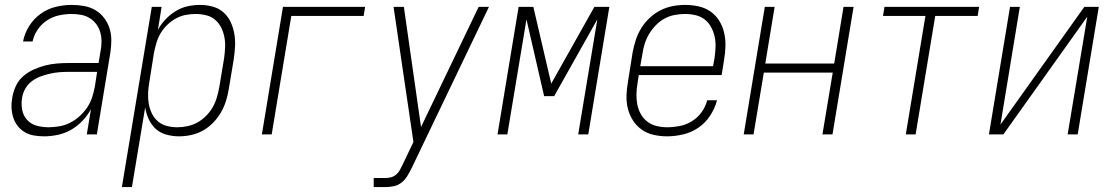

<svg xmlns="http://www.w3.org/2000/svg" viewBox="-20 -548 4540 783"><path d="M160 8Q139 8 118.5 4.5Q98 1 81 -9Q64 -19 52 -34.5Q40 -50 34 -69Q28 -88 27 -108.5Q26 -129 30 -150Q34 -174 44.5 -197Q55 -220 74.5 -237Q94 -254 117.5 -264.5Q141 -275 164.5 -281Q188 -287 212 -289Q236 -291 260 -291H382L390 -339Q394 -359 394 -378.5Q394 -398 389 -416Q384 -434 373 -449Q362 -464 346 -474Q330 -484 311 -487.5Q292 -491 272 -491Q247 -491 221 -485.5Q195 -480 172 -465Q149 -450 133.5 -427Q118 -404 113 -379H74Q80 -411 98.5 -441Q117 -471 145.5 -491.5Q174 -512 207 -520Q240 -528 272 -528Q298 -528 323 -523.5Q348 -519 369 -506.5Q390 -494 404.5 -475Q419 -456 426.5 -433Q434 -410 434 -384.5Q434 -359 430 -333L375 0H334L351 -103Q337 -77 316 -55Q295 -33 269.5 -18.5Q244 -4 215.5 2Q187 8 160 8ZM178 -29Q200 -29 222.5 -33Q245 -37 266 -47.5Q287 -58 305 -74.5Q323 -91 336 -110.5Q349 -130 356 -152Q363 -174 367 -196L376 -255H260Q241 -255 222 -253.5Q203 -252 183.5 -247.5Q164 -243 145 -236Q126 -229 109.5 -216.5Q93 -204 83 -186Q73 -168 70 -149Q66 -124 70.5 -100Q75 -76 90.5 -59Q106 -42 129.5 -35.5Q153 -29 178 -29Z M477 215 599 -520H639L624 -426Q636 -449 655 -469Q674 -489 697 -503Q720 -517 745.5 -522.5Q771 -528 796 -528Q822 -528 847.5 -521Q873 -514 891.5 -497.5Q910 -481 920.5 -458.5Q931 -436 935.5 -410.5Q940 -385 938.5 -358Q937 -331 933 -305L913 -185Q909 -160 901.5 -136Q894 -112 881 -89.5Q868 -67 849 -47.5Q830 -28 807.5 -15.5Q785 -3 760 2.5Q735 8 710 8Q684 8 658.5 1Q633 -6 615 -22.5Q597 -39 586.5 -62Q576 -85 572 -110L518 215ZM703 -29Q723 -29 744.5 -33.5Q766 -38 785 -48.5Q804 -59 820 -75Q836 -91 847 -110Q858 -129 864 -149.5Q870 -170 874 -191L894 -311Q897 -333 898 -354.5Q899 -376 895 -397Q891 -418 881.5 -436.5Q872 -455 856.5 -468Q841 -481 820 -486Q799 -491 777 -491Q757 -491 736.5 -487Q716 -483 697 -472.5Q678 -462 662 -446.5Q646 -431 635 -412.5Q624 -394 618 -373.5Q612 -353 608 -333L589 -213Q585 -191 584 -169Q583 -147 586.5 -126Q590 -105 599 -86Q608 -67 623.5 -53.5Q639 -40 660 -34.5Q681 -29 703 -29Z M1048 0 1134 -520H1469L1463 -483H1168L1088 0Z M1504 215V178H1551Q1563 178 1574.5 175Q1586 172 1595.5 164Q1605 156 1611 145Q1617 134 1622 123V122H1623Q1623 122 1623 121.5Q1623 121 1623 121L1666 31Q1646 -106 1625.5 -244Q1605 -382 1585 -520H1627L1697 -30L1932 -520H1974L1659 137Q1651 153 1641.5 169Q1632 185 1617.5 196.5Q1603 208 1585.5 211.5Q1568 215 1551 215Z M2009 0 2095 -520H2155L2228 -207L2404 -520H2465L2379 0H2338L2416 -469L2240 -156H2199L2127 -469L2049 0Z M2701 8Q2673 8 2646 2Q2619 -4 2597.5 -19Q2576 -34 2561.5 -56.5Q2547 -79 2540.5 -105Q2534 -131 2535 -159Q2536 -187 2541 -215L2560 -335Q2565 -361 2573 -385.5Q2581 -410 2595 -433Q2609 -456 2629.5 -475Q2650 -494 2673.5 -506Q2697 -518 2723 -523Q2749 -528 2774 -528Q2802 -528 2829 -522Q2856 -516 2877.5 -501Q2899 -486 2913 -463.5Q2927 -441 2933 -415Q2939 -389 2938.5 -361Q2938 -333 2933 -305L2923 -242H2585L2580 -209Q2576 -187 2575.5 -165Q2575 -143 2579 -122Q2583 -101 2593.5 -82.5Q2604 -64 2620.5 -51.5Q2637 -39 2658 -34Q2679 -29 2701 -29Q2726 -29 2752 -34Q2778 -39 2801.5 -53.5Q2825 -68 2841.5 -91Q2858 -114 2864 -139H2904Q2896 -107 2876.5 -77Q2857 -47 2828.5 -27.5Q2800 -8 2766.5 0Q2733 8 2701 8ZM2591 -278H2888L2894 -311Q2897 -333 2898 -355Q2899 -377 2894.5 -398Q2890 -419 2880 -437.5Q2870 -456 2854 -468.5Q2838 -481 2817 -486Q2796 -491 2773 -491Q2753 -491 2731.5 -487Q2710 -483 2690.5 -472.5Q2671 -462 2655 -445.5Q2639 -429 2627.5 -410Q2616 -391 2609.5 -370.5Q2603 -350 2600 -329Z M3013 0 3099 -520H3139L3101 -289H3382L3420 -520H3461L3375 0H3334L3376 -252H3095L3053 0Z M3674 0 3754 -483H3581L3587 -520H3973L3967 -483H3794L3714 0Z M4013 0 4099 -520H4139L4060 -40L4402 -520H4461L4375 0H4334L4414 -480L4072 0Z"/></svg>

Font: Iosevka SS04 XLt Obl
Style: Regular
Weight: 200
Italic angle: -9°
Monospace: yes
Designer: Belleve Invis
Foundry: Belleve Invis
Version: Version 19.0.0; ttfautohint (v1.8.4)